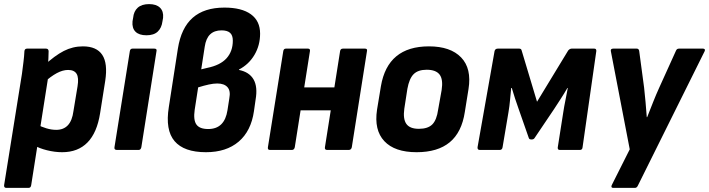

<svg xmlns="http://www.w3.org/2000/svg" viewBox="-25 -731 3457 936"><path d="M278 11Q242 11 204 1.5Q166 -8 143 -22L156 -124Q176 -113 201 -105.5Q226 -98 249 -98Q285 -98 306 -120.5Q327 -143 333 -189L353 -310Q360 -352 348.5 -371Q337 -390 307 -390Q281 -390 252 -374.5Q223 -359 186 -326L189 -411Q242 -460 286 -482.5Q330 -505 379 -505Q446 -505 473.5 -463.5Q501 -422 488 -337L463 -179Q448 -84 401.5 -36.5Q355 11 278 11ZM6 185Q-6 185 -5 172L82 -371Q86 -402 89.5 -430Q93 -458 94 -481Q95 -494 107 -494H199Q211 -494 212 -482Q212 -468 211 -446.5Q210 -425 208 -409L210 -356L127 172Q125 185 114 185Z M545 0Q531 0 533 -13L608 -482Q610 -494 621 -494H727Q741 -494 738 -482L664 -13Q661 0 651 0ZM689 -559Q653 -559 635.5 -576.5Q618 -594 621 -627L624 -644Q627 -676 646.5 -693.5Q666 -711 702 -711Q737 -711 755 -693.5Q773 -676 770 -644L767 -627Q763 -595 744 -577Q725 -559 689 -559Z M979 11Q872 11 826 -43Q780 -97 798 -209L842 -493Q858 -595 914.5 -644.5Q971 -694 1069 -694Q1153 -694 1198 -661.5Q1243 -629 1243 -567Q1243 -510 1215.5 -463.5Q1188 -417 1140 -392V-390Q1190 -380 1211 -344Q1232 -308 1221 -245L1213 -189Q1199 -92 1138.5 -40.5Q1078 11 979 11ZM990 -102Q1070 -102 1084 -194L1093 -252Q1100 -288 1084 -306Q1068 -324 1034 -324Q1016 -324 993 -319Q970 -314 941 -305L924 -195Q917 -146 932.5 -124Q948 -102 990 -102ZM956 -393 985 -400Q1049 -413 1079.5 -447Q1110 -481 1110 -533Q1110 -559 1096.5 -571Q1083 -583 1055 -583Q1020 -583 999.5 -563.5Q979 -544 973 -503Z M1570 0Q1557 0 1559 -13L1633 -482Q1635 -494 1647 -494H1754Q1767 -494 1764 -482L1690 -13Q1687 0 1675 0ZM1291 0Q1279 0 1281 -13L1356 -482Q1358 -494 1369 -494H1476Q1488 -494 1486 -482L1412 -13Q1409 0 1398 0ZM1427 -193 1446 -305H1629L1611 -193Z M2006 11Q1899 11 1848.5 -43Q1798 -97 1813 -196L1832 -311Q1865 -505 2066 -505Q2171 -505 2223 -451Q2275 -397 2259 -297L2241 -185Q2226 -86 2167.5 -37.5Q2109 11 2006 11ZM2017 -103Q2061 -103 2082.5 -124.5Q2104 -146 2111 -197L2128 -292Q2136 -344 2118 -367.5Q2100 -391 2055 -391Q2013 -391 1991.5 -369.5Q1970 -348 1961 -298L1946 -201Q1939 -151 1956 -127Q1973 -103 2017 -103Z M2314 0Q2302 0 2303 -13L2386 -482Q2389 -494 2402 -494H2506Q2516 -494 2518 -485L2593 -235L2745 -485Q2753 -494 2762 -494H2872Q2883 -494 2882 -482L2815 -13Q2814 0 2802 0H2704Q2693 0 2694 -12L2721 -184Q2725 -211 2731.5 -242.5Q2738 -274 2743 -302H2741Q2726 -276 2708.5 -249Q2691 -222 2676 -199L2581 -58Q2577 -51 2566 -51Q2562 -51 2558.5 -52Q2555 -53 2553 -58L2503 -201Q2495 -224 2486 -250.5Q2477 -277 2470 -302H2467Q2464 -274 2461.5 -244Q2459 -214 2454 -185L2425 -13Q2423 0 2411 0Z M2965 185Q2952 185 2957 172L3045 -3L2953 -481Q2950 -494 2965 -494H3079Q3089 -494 3091 -483L3115 -304Q3119 -270 3122 -234Q3125 -198 3128 -160H3130Q3145 -198 3159 -233.5Q3173 -269 3188 -302L3270 -483Q3274 -494 3285 -494H3402Q3408 -494 3410.5 -490.5Q3413 -487 3410 -481L3085 173Q3080 185 3070 185Z"/></svg>

Font: Sofia Sans Semi Condensed ExtraBold
Style: Italic
Weight: 800
Italic angle: -9°
Version: Version 4.100